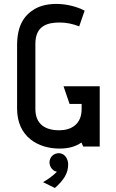

<svg xmlns="http://www.w3.org/2000/svg" viewBox="-20 -729 577 955"><path d="M476 0V-300H296L326 -212H386V-186C386 -110 333 -81 275 -81C205 -81 156 -111 156 -187V-512C156 -604 221 -617 277 -617C310 -617 339 -611 374 -598L401 -676C323 -716 217 -722 152 -684C99 -652 65 -601 65 -503V-189C65 -47 171 10 276 10C324 10 357 -1 385 -20L394 0ZM253 206C296 168 320 133 319 87C319 67 306 35 275 33C247 32 227 52 226 78C226 86 229 109 252 122L263 125C263 125 242 150 194 177Z"/></svg>

Font: Advent Pro
Style: SemiBold
Weight: 600
Designer: Andreas Kalpakidis
Foundry: Andreas Kalpakidis
Version: Version 2.002 2008